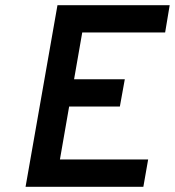

<svg xmlns="http://www.w3.org/2000/svg" viewBox="-20 -720 674 740"><path d="M78.5 0 201.5 -700H634L616.5 -595H297L265.5 -414.5H461L442 -309.5H246.5L211 -105.5H551L532.5 0Z"/></svg>

Font: Overpass SemiBold
Style: Italic
Weight: 600
Italic angle: -10°
Designer: Delve Withrington, Dave Bailey, Thomas Jockin
Foundry: Delve Fonts LLC
Version: Version 4.000